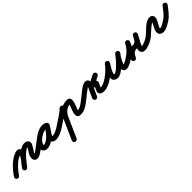

<svg xmlns="http://www.w3.org/2000/svg" viewBox="296 -1670 3344 3344"><g transform="rotate(-45 1968.0 1.5)"><path d="M37.6 36.7C37.6 36.7 37.6 36.7 37.6 36.7C91 -44.5 172.8 -138.2 257.9 -185.7C272.7 -194 288 -201.9 303.9 -207.7C325.2 -215.4 326.2 -207.4 314.1 -215.7C306 -221.3 305.2 -235.2 303.7 -225.2C303.2 -222 302.5 -219.1 301.6 -215.9C284.2 -152.5 210.3 -75.6 168.2 -20.2C153.1 -0.5 157 27.8 176.8 42.8C196.5 57.9 224.8 54 239.8 34.2C239.8 34.2 239.8 34.2 239.8 34.2C291.1 -33.2 366 -110.5 388.4 -192.1C395.2 -216.8 398 -245.5 384.5 -268.7C347.1 -332.6 261.1 -290.5 214.1 -264.3C116.1 -209.7 23.9 -106.3 -37.6 -12.7C-51.3 8 -45.5 35.9 -24.7 49.6C-4 63.3 23.9 57.5 37.6 36.7ZM240 34C240 34 240 34 240 34C279.7 -19 422.6 -211.7 500 -211.7C502.6 -211.7 505 -211.6 507.6 -211.4C521.9 -210.1 508.1 -210.9 504.5 -223.6C502.8 -229.7 506 -234.3 502.1 -226.8C502.1 -226.8 502.1 -226.9 502.2 -226.9C502.2 -227 502.2 -227.1 502.2 -227.1C482.6 -190 459.4 -155.7 436.4 -120.7C401.7 -68 379 45.6 473 51.9C535 56.1 603.3 -5.5 652.8 -40.1C673.2 -54.4 678.1 -82.5 663.9 -102.8C649.6 -123.2 621.5 -128.1 601.2 -113.9C572.1 -93.5 506.3 -36.1 479 -37.9C475.8 -38.1 485.5 -36.1 488.1 -34.2C490.5 -32.5 492.1 -30.7 493.7 -28.3C494.2 -27.5 494.6 -26.7 495 -25.9C495.1 -25.6 495.4 -24.3 495.4 -24.7C494.4 -40.1 503.4 -58.8 511.6 -71.3C536.2 -108.6 560.8 -145.3 581.8 -184.9C581.8 -184.9 581.8 -185 581.8 -185.1C581.9 -185.1 581.9 -185.2 581.9 -185.2C617.5 -253.6 568.2 -301.7 500 -301.7C371 -301.7 235.1 -109.7 168 -20C153.1 -0.1 157.1 28.1 177 43C196.9 57.9 225.1 53.9 240 34Z M590 -51.3C604.2 -30.9 632.3 -25.9 652.7 -40C737.6 -99.1 837.7 -211.8 944.6 -211.8C954.5 -211.8 965.6 -210.3 973.8 -204.4C997.1 -187.8 1021.6 -199.5 1034.2 -219C1046.7 -238.4 1047.3 -265.6 1022.6 -279.9C996.5 -295.1 973.9 -301.1 943.3 -301.1C816.4 -301.1 628.1 -169.2 628.1 -34.2C628.1 22.9 667.8 52.3 721.7 52.3C857.2 52.3 983.5 -108.7 1042.5 -216.4C1056.9 -242.7 1044.3 -266.7 1024.6 -277.5C1004.9 -288.3 978 -285.9 963.5 -259.6C926.4 -191.8 844.3 -109.2 844.3 -31.6C844.3 21.7 891.8 49.7 940 49.7C1016.9 49.7 1106.1 3 1167.8 -40.1C1188.2 -54.4 1193.1 -82.5 1178.9 -102.8C1164.6 -123.2 1136.5 -128.1 1116.2 -113.9C1070.7 -82 997.1 -40.3 940 -40.3C931.8 -40.3 927.3 -45.5 931.7 -39.1C933.2 -36.9 934.3 -29 934.3 -31.6C934.3 -68.7 1019.1 -173.7 1042.5 -216.4C1056.9 -242.7 1044.3 -266.6 1024.6 -277.4C1004.9 -288.3 977.9 -285.9 963.5 -259.6C923 -185.6 816.9 -37.7 721.7 -37.7C719.1 -37.7 716.5 -37.8 714 -38.1C708.3 -38.7 718.1 -26.7 718.1 -34.2C718.1 -117.3 867.8 -211.1 943.3 -211.1C958.7 -211.1 965.3 -209.1 977.4 -202.1C1002.2 -187.7 1026 -198.3 1037.8 -216.6C1049.6 -235 1049.4 -261 1026.2 -277.6C1002.5 -294.5 973.5 -301.8 944.6 -301.8C809.4 -301.8 705.2 -186.1 601.3 -114C580.9 -99.8 575.9 -71.7 590 -51.3Z M1167.7 -40.1C1167.7 -40.1 1167.7 -40.1 1167.7 -40.1C1222.9 -78.4 1279.6 -114.3 1335.2 -152C1371 -176.1 1404.6 -202.1 1434.5 -233.4C1451.7 -251.3 1451.1 -279.8 1433.1 -297C1415.2 -314.2 1386.7 -313.5 1369.5 -295.6C1344 -269 1315.2 -247.1 1284.8 -226.5C1228.8 -188.7 1171.8 -152.5 1116.3 -113.9C1095.9 -99.7 1090.9 -71.7 1105.1 -51.3C1119.3 -30.9 1147.3 -25.9 1167.7 -40.1ZM1360.9 -282.8C1360.9 -282.8 1360.9 -282.8 1360.9 -282.8C1281.6 -105.3 1202.3 72.1 1122.9 249.6C1112.8 272.3 1122.9 298.9 1145.6 309.1C1168.3 319.2 1194.9 309.1 1205.1 286.4C1205.1 286.4 1205.1 286.4 1205.1 286.4C1284.4 108.9 1363.7 -68.6 1443.1 -246.1C1453.2 -268.8 1443.1 -295.4 1420.4 -305.6C1397.7 -315.7 1371.1 -305.5 1360.9 -282.8ZM1360 -60.8C1360 -60.8 1360 -60.8 1360 -60.8C1379.1 -110.5 1410.6 -158.1 1455.1 -188.5C1484.5 -208.5 1518.4 -219.5 1554 -219.5C1557.4 -219.5 1547.6 -222.2 1545.1 -224.5C1542.3 -227 1538.4 -235.4 1538.3 -234.6C1537.5 -210.7 1524.2 -183 1515.5 -161.1C1490.9 -99.2 1429.1 45 1552 45C1640.2 45 1692.4 7.4 1759.9 -40.2C1780.2 -54.6 1785.1 -82.6 1770.8 -102.9C1756.4 -123.2 1728.4 -128.1 1708.1 -113.8C1656.9 -77.7 1619.1 -45 1552 -45C1549.6 -45 1555.1 -43.9 1556.8 -42.8C1562 -39.4 1565.1 -35.3 1566.9 -29.4C1568 -25.9 1567.5 -36.9 1568.2 -40.5C1569.6 -47.5 1571.6 -54.4 1573.8 -61.2C1581.1 -83.8 1590.3 -105.8 1599.1 -127.8C1622.7 -187.3 1664.6 -309.5 1554 -309.5C1500.4 -309.5 1448.7 -293 1404.4 -262.9C1344.7 -222.1 1301.8 -160 1276 -93.2C1267.1 -70 1278.6 -44 1301.8 -35C1325 -26.1 1351 -37.6 1360 -60.8Z M1759.6 -40C1759.6 -40 1759.6 -40 1759.6 -40C1815.5 -78.6 1971.3 -220 2008 -220C2008.3 -220 2007.5 -220.1 2007.2 -220.1C2000.7 -221.5 1994.9 -226.3 1991.4 -231.9C1990.4 -233.6 1989.5 -235.4 1988.9 -237.3C1988.7 -238.1 1988.5 -238.9 1988.4 -239.7C1988.3 -240.1 1988.2 -241.4 1988.2 -241C1988.2 -212.4 1966 -177 1954 -150.6C1934 -106.6 1914 -62.6 1894 -18.6C1883.7 4 1893.8 30.7 1916.4 41C1939 51.3 1965.7 41.2 1976 18.6C1996 -25.4 2016 -69.4 2036 -113.4C2054 -152.9 2078.2 -196.7 2078.2 -241C2078.2 -281.8 2048.6 -310 2008 -310C1925.3 -310 1784.3 -166.5 1708.4 -114C1688 -99.9 1682.9 -71.8 1697 -51.4C1711.1 -31 1739.2 -25.9 1759.6 -40ZM2254.2 -284.7C2243 -306.9 2215.9 -315.9 2193.7 -304.7C2125.4 -270.2 2057.1 -235.8 1988.7 -201.3C1964.2 -189 1959.4 -164.1 1967.4 -144.3C1975.4 -124.6 1996.1 -110 2022.4 -118.2C2039.9 -123.6 2056.9 -126.7 2075.3 -126C2075.3 -126 2076 -126 2076.7 -126C2077.4 -126 2078.1 -126 2078.2 -126C2082.6 -126.1 2088.9 -124.3 2092.8 -124.7C2094.6 -124.9 2089.7 -126.6 2088.4 -127.9C2084.6 -131.6 2082.1 -136.2 2080.8 -141.4C2079.8 -145.4 2079.7 -149.6 2080.5 -153.7C2081.4 -158.3 2084.2 -163.2 2082.2 -159C2082.2 -159 2082.2 -158.9 2082.1 -158.8C2082.1 -158.7 2082 -158.5 2082 -158.5C2067.5 -126.5 2053 -94.5 2038.6 -62.5C2038.6 -62.5 2038.6 -62.7 2038.7 -62.8C2038.7 -62.9 2038.8 -63 2038.8 -63C2005.4 8.5 2063 45 2126 45C2204.7 45 2284.2 4 2346.9 -40.2C2367.2 -54.5 2372.1 -82.6 2357.8 -102.9C2343.5 -123.2 2315.4 -128.1 2295.1 -113.8C2248.4 -80.9 2185.1 -45 2126 -45C2121.1 -45 2116.1 -45.1 2111.2 -45.7C2100.8 -46.9 2113.2 -43.6 2117.1 -35.3C2119.4 -30.4 2117.6 -19.2 2120.4 -25C2120.4 -25 2120.4 -25.1 2120.5 -25.2C2120.5 -25.3 2120.6 -25.5 2120.6 -25.5C2135 -57.5 2149.5 -89.5 2164 -121.5C2164 -121.5 2163.9 -121.3 2163.9 -121.2C2163.8 -121.1 2163.8 -121 2163.8 -121C2192.9 -183.4 2128.1 -217.3 2075.8 -216C2075.8 -216 2076.5 -216 2077.3 -216C2078 -216 2078.7 -216 2078.7 -216C2050.1 -217.1 2022.9 -212.6 1995.6 -204.1C1969.4 -196 1965.5 -169 1974.3 -147.1C1983.1 -125.3 2004.7 -108.6 2029.3 -121C2097.6 -155.4 2165.9 -189.9 2234.3 -224.3C2256.4 -235.5 2265.4 -262.5 2254.2 -284.7Z M2282.9 -51.5C2297 -31 2325 -25.8 2345.5 -39.9C2420.8 -91.7 2491.5 -156.2 2544.7 -230.9C2561.2 -254.1 2549.3 -278.6 2529.7 -291.1C2510.2 -303.5 2483 -304 2468.9 -279.3C2426.8 -205.3 2365.9 -118.9 2365.9 -31.7C2365.9 23.1 2413 49.9 2462.2 49.9C2575.1 49.9 2734.5 -140.9 2795.7 -226.9C2812.6 -250.7 2803.7 -275.7 2786 -288.9C2768.4 -302.2 2742 -303.9 2723.8 -281C2708 -261.2 2690.5 -241.4 2677.9 -219.3C2677.9 -219.3 2677.8 -219 2677.6 -218.8C2677.5 -218.5 2677.3 -218.2 2677.3 -218.2C2646.2 -159.9 2608 -98.5 2608 -30.3C2608 -16.2 2610.5 -2.1 2616.9 10.5C2616.9 10.5 2617.1 10.8 2617.3 11.1C2617.5 11.5 2617.6 11.8 2617.6 11.8C2628.8 32 2650.1 47.8 2682.4 47.8C2740.8 47.8 2827.7 -7.9 2873.8 -40.1C2894.2 -54.4 2899.1 -82.5 2884.9 -102.8C2870.6 -123.2 2842.5 -128.1 2822.2 -113.9C2822.2 -113.9 2822.2 -113.9 2822.2 -113.9C2792.5 -93.1 2711.6 -42.2 2682.4 -42.2C2677.1 -42.2 2691.5 -36.8 2695.4 -32.1C2696.3 -31 2697 -29.9 2697.8 -28.7C2698.3 -27.9 2699.4 -25.5 2699.1 -26.3C2698.4 -28.2 2697.3 -30.1 2696.4 -31.8C2696.4 -31.8 2696.5 -31.5 2696.7 -31.1C2696.9 -30.8 2697.1 -30.5 2697.1 -30.5C2696.7 -31.2 2697.8 -29 2698 -28.2C2698.4 -26.9 2698 -30 2698 -30.3C2698 -80.6 2733.4 -132.2 2756.7 -175.8C2756.7 -175.8 2756.5 -175.5 2756.4 -175.2C2756.2 -175 2756.1 -174.7 2756.1 -174.7C2766.3 -192.6 2781.3 -208.8 2794.2 -225C2812.4 -247.8 2802.9 -273.2 2784.6 -287C2766.3 -300.8 2739.2 -302.9 2722.3 -279.1C2683.6 -224.6 2530.5 -40.1 2462.2 -40.1C2457.7 -40.1 2447.8 -44.3 2451.7 -40.2C2453.9 -38 2455.4 -35.1 2455.9 -32C2455.9 -31.9 2455.9 -31.8 2455.9 -31.7C2455.9 -98.9 2513.9 -176.5 2547.1 -234.7C2561.2 -259.5 2550.5 -283.2 2532.2 -294.9C2513.9 -306.6 2487.9 -306.3 2471.3 -283.1C2424.3 -217 2361.1 -159.9 2294.5 -114.1C2274 -100 2268.8 -72 2282.9 -51.5Z M2872.7 -40.1C2872.7 -40.1 2872.7 -40.1 2872.7 -40.1C2954.5 -96.9 3008.2 -154.4 3054.1 -244C3067.5 -270.2 3053.5 -293.4 3033.1 -303.5C3012.7 -313.5 2985.7 -310.2 2973.2 -283.6C2932 -195.4 2890.7 -107.2 2849.4 -19.1C2836.9 7.8 2850.6 30.9 2870.7 40.5C2890.8 50.2 2917.4 46.6 2930.5 20C2954.5 -28.3 2981.3 -80 3043 -80C3160 -80 3195.2 -150.7 3244.7 -243.3C3258.4 -268.9 3244.2 -292.1 3223.6 -302.2C3203 -312.4 3176 -309.5 3164 -283.1C3129.1 -206.1 3015.4 -66.2 3064.9 10.9C3080.2 34.7 3105.5 45 3133 45C3204.8 45 3298.9 1.1 3357.1 -40.4C3377.4 -54.8 3382.1 -82.9 3367.6 -103.1C3353.2 -123.4 3325.1 -128.1 3304.9 -113.6C3304.9 -113.6 3304.9 -113.6 3304.9 -113.6C3262.6 -83.5 3185.3 -45 3133 -45C3129.9 -45 3140.5 -39.1 3143.2 -32.7C3144.2 -30.2 3144 -38.4 3144.1 -39C3145.1 -44.6 3146.6 -49.9 3148.4 -55.3C3153.6 -71.2 3160.7 -86.5 3168 -101.5C3192.1 -150.5 3223.4 -196.2 3246 -245.9C3258 -272.3 3244.6 -295.1 3224.9 -304.8C3205.2 -314.6 3179 -311.3 3165.3 -285.7C3133 -225.2 3118.4 -170 3043 -170C2942.7 -170 2890.1 -101.3 2849.9 -20C2836.7 6.6 2850.7 29.8 2871.1 39.7C2891.5 49.5 2918.4 45.9 2931 19.1C2972.2 -69.1 3013.5 -157.2 3054.8 -245.4C3067.2 -272.1 3053.8 -295.1 3033.8 -304.9C3013.8 -314.7 2987.4 -311.2 2973.9 -285C2934.7 -208.3 2891.2 -162.5 2821.3 -113.9C2800.9 -99.8 2795.9 -71.7 2810.1 -51.3C2824.2 -30.9 2852.3 -25.9 2872.7 -40.1Z M3294.1 -51.3C3308.3 -30.9 3336.4 -25.9 3356.7 -40.1C3413.8 -79.9 3537.8 -220 3596 -220C3596.1 -220 3593.3 -220.7 3592.5 -221C3585.7 -224 3581.3 -228.4 3578 -235.1C3573 -245.6 3569.5 -215.4 3565 -205C3544.5 -156.9 3497.2 -91.5 3497.2 -37.8C3497.2 22.2 3540.8 47.8 3595.3 47.8C3657.3 47.8 3741.2 -5.4 3790.8 -40.1C3811.2 -54.4 3816.1 -82.5 3801.9 -102.8C3787.6 -123.2 3759.5 -128.1 3739.2 -113.9C3739.2 -113.9 3739.2 -113.9 3739.2 -113.9C3707.5 -91.7 3634.3 -42.2 3595.3 -42.2C3590.3 -42.2 3575.7 -45.8 3580.1 -43.3C3585.4 -40.4 3587.2 -31 3587.2 -37.8C3587.2 -95.3 3710.5 -212.1 3652.2 -285C3638.3 -302.3 3617.8 -310 3596 -310C3481.2 -310 3394.3 -176 3305.3 -113.9C3284.9 -99.7 3279.9 -71.6 3294.1 -51.3Z M3791.1 -39C3791.1 -39 3791.1 -39 3791.1 -39C3864.4 -91.1 3916.9 -166.2 3971.5 -236.4C3986.8 -256 3983.2 -284.3 3963.6 -299.5C3944 -314.8 3915.7 -311.2 3900.5 -291.6C3900.5 -291.6 3900.5 -291.6 3900.5 -291.6C3851.6 -228.7 3804.5 -158.9 3738.9 -112.3C3718.7 -97.9 3713.9 -69.9 3728.3 -49.6C3742.7 -29.3 3770.8 -24.6 3791.1 -39Z"/></g></svg>

Font: FRB American Cursive Guidelines Black
Style: Bold Italic
Weight: 900
Italic angle: -25°
Version: Version 2.0;Modular Font Editor K font №1